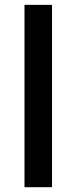

<svg xmlns="http://www.w3.org/2000/svg" viewBox="-20 -780 319 800"><path d="M196.8 0H82V-759.8H196.8Z"/></svg>

Font: f1_58959          
Style: Regular
Weight: 600
Foundry: Ascender Corporation
Version: Version 1.10